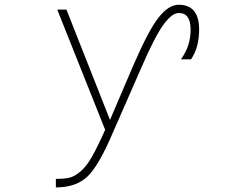

<svg xmlns="http://www.w3.org/2000/svg" viewBox="-20 -565 1040 814"><path d="M446.3 -56.6 544.9 -287.1Q609.4 -436.5 652.3 -490.7Q695.3 -544.9 737.3 -544.9Q824.2 -544.9 824.2 -439.5Q824.2 -364.3 790 -313.5H747.1Q788.1 -369.1 788.1 -439.5Q788.1 -510.7 737.3 -509.8Q709 -509.8 672.4 -459.5Q635.7 -409.2 577.1 -273.4L459 -3.9Q399.4 136.7 351.1 183.1Q302.7 229.5 216.8 229.5V193.4Q257.8 193.4 277.8 187.5Q297.9 181.6 322.3 161.1Q346.7 140.6 371.1 97.2Q395.5 53.7 425.8 -14.6L222.7 -524.4H261.7Z"/></svg>

Font: Gen Shin Gothic Monospace ExtraLight
Style: Regular
Weight: 200
Designer: [Source Han Sans]
Ryoko NISHIZUKA  (kana & ideographs); Paul D. Hunt (Latin, Greek & Cyrillic); Wenlong ZHANG  (bopomofo
Version: Version 1.002.20150607